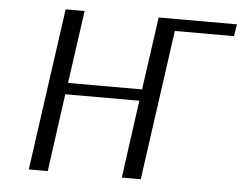

<svg xmlns="http://www.w3.org/2000/svg" viewBox="-48 -708 969 767"><g transform="rotate(5 436.0 -325.0)"><path d="M543 0H467L510 -312H213L170 0H94L185 -650H261L220 -358H517L558 -650H872L864 -602H627Z"/></g></svg>

Font: Arsenal SC
Style: Italic
Weight: 400
Italic angle: -9.10001°
Designer: Andrij Shevchenko
Foundry: Stairsfor
Version: Version 2.001; ttfautohint (v1.8.4.7-5d5b)